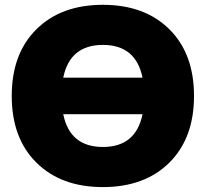

<svg xmlns="http://www.w3.org/2000/svg" viewBox="-20 -760 846 790"><path d="M129.9 -90.8Q28.3 -191.4 28.3 -365.2Q28.3 -539.1 129.9 -639.6Q231.4 -740.2 403.3 -740.2Q575.2 -740.2 676.8 -639.6Q778.3 -539.1 778.3 -365.2Q778.3 -191.4 676.8 -90.8Q575.2 9.8 403.3 9.8Q231.4 9.8 129.9 -90.8ZM240.2 -290Q267.6 -155.3 403.3 -155.3Q539.1 -155.3 566.4 -290ZM240.2 -440.4H566.4Q539.1 -575.2 403.3 -575.2Q267.6 -575.2 240.2 -440.4Z"/></svg>

Font: GenEi M Gothic v2 Black
Style: Regular
Weight: 900
Version: Version 2.0